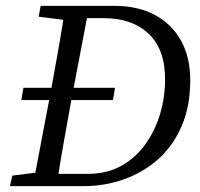

<svg xmlns="http://www.w3.org/2000/svg" viewBox="-20 -636 684 656"><path d="M366 -294H53L60 -336H373ZM14 0 22 -36 134 -50H139L130 0ZM92 0 155 -331Q168 -402 180.5 -473.5Q193 -545 204 -616H285L222 -285Q209 -214 196.5 -142.5Q184 -71 173 0ZM112 -579 119 -616H247L237 -565H223ZM130 0 138 -42H280Q346 -42 395.5 -70Q445 -98 478 -145Q511 -192 527.5 -248.5Q544 -305 544 -362Q545 -466 488.5 -520Q432 -574 334 -574H239L247 -616H371Q450 -616 508 -585.5Q566 -555 598 -498Q630 -441 630 -362Q630 -271 599.5 -202.5Q569 -134 517.5 -89.5Q466 -45 401 -22.5Q336 0 266 0Z"/></svg>

Font: Lisu Bosa ExtraLight
Style: Italic
Weight: 200
Italic angle: -19°
Designer: David Morse, Annie Olsen, Victor Gaultney, Frank Grießhammer (Latin)
Foundry: SIL International
Version: Version 2.000